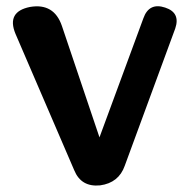

<svg xmlns="http://www.w3.org/2000/svg" viewBox="-20 -580 595 608"><path d="M29 -473Q0 -543 75 -558Q151 -571 176 -498L295 -145L434 -522Q452 -573 503 -556Q552 -540 535 -490L375 -55Q356 -1 297 7Q237 13 215 -41Z"/></svg>

Font: s+UCsàWOS
Style: Regular
Weight: 400
Designer: FontworksQlS√∏0¬ü¬ôs√†OS¬àe[W\~√Ñ: ZERO[P0e√∂QI¬ä0¬ÉFSW0¬ò¬ëQ√°0R¬ûO0Little White Dog0YHv}N_0^_qMagmeta0v
Version: Version 1.000; 20230222